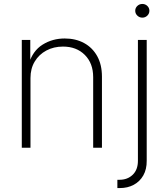

<svg xmlns="http://www.w3.org/2000/svg" viewBox="-20 -748 853 972"><path d="M134.3 -353V0H90.3V-545.9H133.3V-423.8H125.5Q145.5 -490.7 195.6 -522Q245.6 -553.2 307.6 -553.2Q363.3 -553.2 405.8 -530Q448.2 -506.8 472.2 -463.6Q496.1 -420.4 496.1 -359.9V0H451.7V-357.4Q451.7 -427.7 409.4 -470Q367.2 -512.2 298.8 -512.2Q252 -512.2 214.6 -492.2Q177.2 -472.2 155.8 -436.5Q134.3 -400.9 134.3 -353ZM678.2 -545.9H722.7V65.9Q723.1 108.9 705.6 139.9Q688 170.9 657.2 187.5Q626.5 204.1 585.9 204.1H574.2V162.1H585.4Q625.5 162.1 651.9 136.7Q678.2 111.3 678.2 65.9ZM700.7 -658.7Q686 -658.7 675.3 -668.9Q664.6 -679.2 664.6 -693.4Q664.6 -708 675.3 -718Q686 -728 700.7 -728Q715.3 -728 725.8 -718Q736.3 -708 736.3 -693.4Q736.3 -679.2 725.8 -668.9Q715.3 -658.7 700.7 -658.7Z"/></svg>

Font: Inter ExtraLight
Style: Regular
Weight: 250
Designer: Rasmus Andersson
Foundry: rsms
Version: Version 4.001;git-66647c0bb